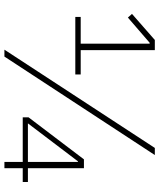

<svg xmlns="http://www.w3.org/2000/svg" viewBox="56 -794 738 891"><g transform="rotate(90 425.5 -349.0)"><path d="M761 0V-85H825V-109H761V-369H720L525 -112V-85H732V0ZM732 -109H553L729 -341H732ZM243 0 700 -698H667L211 0ZM326 -329V-354H213V-698H166L45 -592L62 -573L179 -674H183V-354H59V-329Z"/></g></svg>

Font: IBM Plex Thai ExtraLight
Style: Regular
Weight: 200
Designer: Mike Abbink, Paul van der Laan, Pieter van Rosmalen, Ben Mitchell, Mark Frömberg
Foundry: Bold Monday
Version: Version 1.0